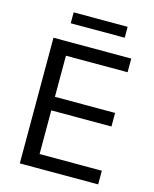

<svg xmlns="http://www.w3.org/2000/svg" viewBox="-117 -864 757 943"><g transform="rotate(15 261.5 -392.5)"><path d="M75.5 0V-639H157.5V0ZM100 0V-69.5H474V0ZM122.5 -291.5V-360.5H463.5V-291.5ZM99.5 -569.5V-639H471V-569.5ZM139 -729.5V-785H413.5V-729.5Z"/></g></svg>

Font: Anek Latin Medium
Style: Regular
Weight: 400
Version: Version 1.003